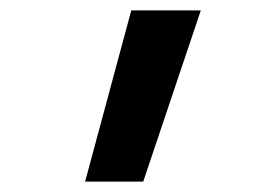

<svg xmlns="http://www.w3.org/2000/svg" viewBox="-20 -792 540 370"><path d="M144 -442 233 -772H367L256 -442Z"/></svg>

Font: Iosevka Curly
Style: Bold
Weight: 700
Monospace: yes
Designer: Belleve Invis
Foundry: Belleve Invis
Version: Version 22.1.2; ttfautohint (v1.8.4)